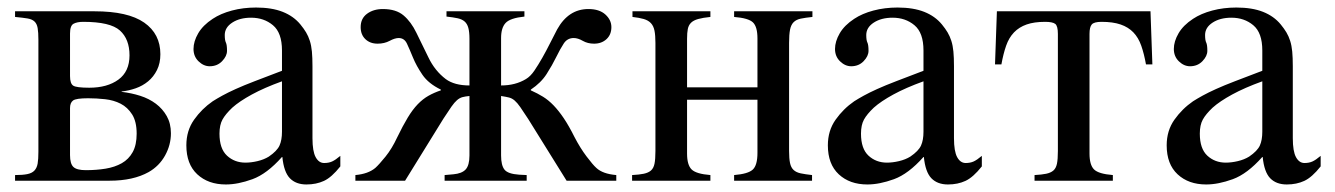

<svg xmlns="http://www.w3.org/2000/svg" viewBox="-20 -480 3546 510"><path d="M303 -236Q329 -233 352.5 -225.5Q376 -218 394 -204.5Q412 -191 423 -171.5Q434 -152 434 -126Q434 -95 418.5 -67Q403 -39 375 -23Q334 0 271 0H20V-15Q40 -15 52.5 -17.5Q65 -20 71.5 -27Q78 -34 80 -45.5Q82 -57 82 -77V-374Q82 -394 80 -405.5Q78 -417 71.5 -423Q65 -429 53 -431Q41 -433 20 -435V-450H231Q320 -450 363 -420Q406 -390 406 -336Q406 -312 397 -294Q388 -276 373.5 -264Q359 -252 340.5 -245.5Q322 -239 303 -237ZM166 -278Q166 -258 174.5 -252.5Q183 -247 217 -247Q265 -247 294.5 -268.5Q324 -290 324 -333Q324 -376 298.5 -399Q273 -422 201 -422Q185 -422 175.5 -417Q166 -412 166 -391ZM166 -68Q166 -45 175 -36.5Q184 -28 208 -28Q236 -28 260.5 -32Q285 -36 303.5 -46.5Q322 -57 332.5 -76Q343 -95 343 -125Q343 -157 331 -176Q319 -195 300.5 -204.5Q282 -214 259 -216.5Q236 -219 214 -219Q182 -219 174 -213Q166 -207 166 -193Z M884 -38Q861 -9 840.5 0.5Q820 10 794 10Q766 10 750 -6.5Q734 -23 730 -63H729Q689 -18 650.5 -4Q612 10 580 10Q533 10 504 -17Q475 -44 475 -94Q475 -133 495.5 -162Q516 -191 545 -211Q556 -218 570.5 -226Q585 -234 606 -243.5Q627 -253 657 -264.5Q687 -276 729 -292V-346Q729 -393 705 -413Q681 -433 647 -433Q617 -433 597 -420Q577 -407 577 -387Q577 -373 580 -367Q583 -361 583 -345Q583 -331 570 -317.5Q557 -304 537 -304Q521 -304 507.5 -317Q494 -330 494 -350Q494 -370 506.5 -391.5Q519 -413 545 -430Q566 -444 596 -452Q626 -460 660 -460Q702 -460 731 -448.5Q760 -437 778 -415Q787 -404 793 -394Q799 -384 803 -371.5Q807 -359 808.5 -343Q810 -327 810 -304V-113Q810 -78 818.5 -62.5Q827 -47 841 -47Q853 -47 862 -51Q871 -55 884 -66ZM729 -264Q682 -247 649 -229Q616 -211 597 -194Q579 -177 571 -162.5Q563 -148 563 -125Q563 -85 583 -66.5Q603 -48 632 -48Q647 -48 664 -52Q681 -56 694 -64Q716 -79 722.5 -93.5Q729 -108 729 -130Z M1485 0 1383 -164Q1370 -184 1362 -195.5Q1354 -207 1347 -213Q1340 -219 1332 -221Q1324 -223 1311 -225V-67Q1311 -41 1320 -29.5Q1329 -18 1359 -16L1379 -15V0H1161V-15L1184 -17Q1207 -19 1217 -30Q1227 -41 1227 -67V-225Q1216 -224 1208.5 -222Q1201 -220 1194 -214Q1187 -208 1179 -196.5Q1171 -185 1158 -165L1056 0H924V-15Q958 -18 977 -34Q987 -43 1004 -64Q1021 -85 1035 -115Q1050 -146 1063 -167.5Q1076 -189 1089.5 -203Q1103 -217 1118 -225.5Q1133 -234 1151 -240V-242Q1118 -258 1102 -281.5Q1086 -305 1077 -327Q1068 -349 1061 -364Q1054 -379 1039 -379Q1029 -379 1015 -371.5Q1001 -364 983 -364Q963 -364 950.5 -376Q938 -388 938 -408Q938 -431 955 -443.5Q972 -456 997 -456Q1032 -456 1052 -439Q1072 -422 1086 -393Q1101 -363 1118 -327.5Q1135 -292 1164 -270Q1187 -253 1227 -253V-377Q1227 -395 1224 -406Q1221 -417 1214 -423Q1207 -429 1195.5 -431.5Q1184 -434 1166 -436V-450H1373V-436Q1335 -432 1323 -419Q1311 -406 1311 -379V-253Q1349 -253 1377 -270Q1389 -277 1399.5 -292.5Q1410 -308 1420.5 -326.5Q1431 -345 1441 -365Q1451 -385 1460 -402Q1490 -456 1543 -456Q1572 -456 1588 -441.5Q1604 -427 1604 -408Q1604 -388 1591 -376Q1578 -364 1558 -364Q1541 -364 1528 -371.5Q1515 -379 1504 -379Q1487 -379 1477.5 -364.5Q1468 -350 1457.5 -328.5Q1447 -307 1432 -283.5Q1417 -260 1390 -242V-240Q1408 -232 1422.5 -223Q1437 -214 1450.5 -200Q1464 -186 1477.5 -166Q1491 -146 1506 -116Q1521 -87 1538 -64.5Q1555 -42 1564 -34Q1581 -18 1617 -15V0Z M2138 -435Q2119 -433 2107 -430.5Q2095 -428 2088 -421Q2081 -414 2078.5 -401Q2076 -388 2076 -366V-79Q2076 -59 2078.5 -47Q2081 -35 2088 -28.5Q2095 -22 2107 -19.5Q2119 -17 2137 -15V0H1930V-15Q1967 -18 1979.5 -29.5Q1992 -41 1992 -74V-215H1805V-72Q1805 -42 1817 -30Q1829 -18 1867 -15V0H1659V-15Q1678 -16 1690 -18.5Q1702 -21 1709 -27Q1716 -33 1718.5 -45Q1721 -57 1721 -79V-366Q1721 -386 1718.5 -398.5Q1716 -411 1709 -418.5Q1702 -426 1690 -429.5Q1678 -433 1660 -435V-450H1867V-435Q1847 -433 1834.5 -429.5Q1822 -426 1815.5 -419.5Q1809 -413 1807 -403Q1805 -393 1805 -377V-248H1992V-378Q1992 -409 1980 -420.5Q1968 -432 1930 -435V-450H2138Z M2588 -38Q2565 -9 2544.5 0.5Q2524 10 2498 10Q2470 10 2454 -6.5Q2438 -23 2434 -63H2433Q2393 -18 2354.5 -4Q2316 10 2284 10Q2237 10 2208 -17Q2179 -44 2179 -94Q2179 -133 2199.5 -162Q2220 -191 2249 -211Q2260 -218 2274.5 -226Q2289 -234 2310 -243.5Q2331 -253 2361 -264.5Q2391 -276 2433 -292V-346Q2433 -393 2409 -413Q2385 -433 2351 -433Q2321 -433 2301 -420Q2281 -407 2281 -387Q2281 -373 2284 -367Q2287 -361 2287 -345Q2287 -331 2274 -317.5Q2261 -304 2241 -304Q2225 -304 2211.5 -317Q2198 -330 2198 -350Q2198 -370 2210.5 -391.5Q2223 -413 2249 -430Q2270 -444 2300 -452Q2330 -460 2364 -460Q2406 -460 2435 -448.5Q2464 -437 2482 -415Q2491 -404 2497 -394Q2503 -384 2507 -371.5Q2511 -359 2512.5 -343Q2514 -327 2514 -304V-113Q2514 -78 2522.5 -62.5Q2531 -47 2545 -47Q2557 -47 2566 -51Q2575 -55 2588 -66ZM2433 -264Q2386 -247 2353 -229Q2320 -211 2301 -194Q2283 -177 2275 -162.5Q2267 -148 2267 -125Q2267 -85 2287 -66.5Q2307 -48 2336 -48Q2351 -48 2368 -52Q2385 -56 2398 -64Q2420 -79 2426.5 -93.5Q2433 -108 2433 -130Z M3024 -309Q3019 -337 3011.5 -358.5Q3004 -380 2990.5 -394Q2977 -408 2956.5 -415Q2936 -422 2906 -422Q2886 -422 2880 -415Q2874 -408 2874 -390V-72Q2874 -42 2886 -30Q2898 -18 2936 -15V0H2728V-15Q2747 -16 2759 -18.5Q2771 -21 2778 -27Q2785 -33 2787.5 -45Q2790 -57 2790 -79V-390Q2790 -411 2783 -416.5Q2776 -422 2756 -422Q2727 -422 2707 -415Q2687 -408 2673.5 -394Q2660 -380 2652.5 -358.5Q2645 -337 2640 -309H2623L2628 -450H3036L3041 -309Z M3488 -38Q3465 -9 3444.5 0.5Q3424 10 3398 10Q3370 10 3354 -6.5Q3338 -23 3334 -63H3333Q3293 -18 3254.5 -4Q3216 10 3184 10Q3137 10 3108 -17Q3079 -44 3079 -94Q3079 -133 3099.5 -162Q3120 -191 3149 -211Q3160 -218 3174.5 -226Q3189 -234 3210 -243.5Q3231 -253 3261 -264.5Q3291 -276 3333 -292V-346Q3333 -393 3309 -413Q3285 -433 3251 -433Q3221 -433 3201 -420Q3181 -407 3181 -387Q3181 -373 3184 -367Q3187 -361 3187 -345Q3187 -331 3174 -317.5Q3161 -304 3141 -304Q3125 -304 3111.5 -317Q3098 -330 3098 -350Q3098 -370 3110.5 -391.5Q3123 -413 3149 -430Q3170 -444 3200 -452Q3230 -460 3264 -460Q3306 -460 3335 -448.5Q3364 -437 3382 -415Q3391 -404 3397 -394Q3403 -384 3407 -371.5Q3411 -359 3412.5 -343Q3414 -327 3414 -304V-113Q3414 -78 3422.5 -62.5Q3431 -47 3445 -47Q3457 -47 3466 -51Q3475 -55 3488 -66ZM3333 -264Q3286 -247 3253 -229Q3220 -211 3201 -194Q3183 -177 3175 -162.5Q3167 -148 3167 -125Q3167 -85 3187 -66.5Q3207 -48 3236 -48Q3251 -48 3268 -52Q3285 -56 3298 -64Q3320 -79 3326.5 -93.5Q3333 -108 3333 -130Z"/></svg>

Font: STIXGeneralUnicodeRegular
Style: Regular
Weight: 400
Designer: MicroPress Inc., with final additions and corrections provided by Coen Hoffman, Elsevier (retired)
Version: Version 1.1.0